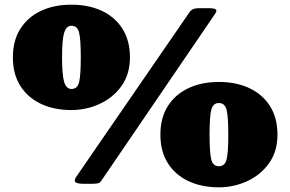

<svg xmlns="http://www.w3.org/2000/svg" viewBox="-20 -785 1240 820"><path d="M35 -540Q35 -611.5 66.8 -661.8Q98.5 -712 154.8 -738.5Q211 -765 285 -765Q359 -765 415.2 -738.5Q471.5 -712 503.2 -661.8Q535 -611.5 535 -540Q535 -468.5 499.2 -418.2Q463.5 -368 406.2 -341.5Q349 -315 285 -315Q211 -315 154.8 -341.5Q98.5 -368 66.8 -418.2Q35 -468.5 35 -540ZM830.5 -750H871.5Q895.5 -750 901.8 -744.8Q908 -739.5 898 -725L412 -12Q406 -3 395.2 -1.5Q384.5 0 368.5 0H338.5Q308.5 0 302 -7.5Q295.5 -15 305 -29L788 -731Q795 -741 804 -745.5Q813 -750 830.5 -750ZM245 -540Q245 -463.5 254.2 -434.2Q263.5 -405 285 -405Q310.5 -405 317.8 -434.2Q325 -463.5 325 -540Q325 -616.5 317.8 -645.8Q310.5 -675 285 -675Q263.5 -675 254.2 -645.8Q245 -616.5 245 -540ZM665 -210Q665 -281.5 696.8 -331.8Q728.5 -382 784.8 -408.5Q841 -435 915 -435Q989 -435 1045.2 -408.5Q1101.5 -382 1133.2 -331.8Q1165 -281.5 1165 -210Q1165 -138.5 1129.2 -88.2Q1093.5 -38 1036.2 -11.5Q979 15 915 15Q841 15 784.8 -11.5Q728.5 -38 696.8 -88.2Q665 -138.5 665 -210ZM875 -210Q875 -133.5 882.2 -104.2Q889.5 -75 915 -75Q940.5 -75 947.8 -104.2Q955 -133.5 955 -210Q955 -286.5 947.8 -315.8Q940.5 -345 915 -345Q889.5 -345 882.2 -315.8Q875 -286.5 875 -210Z"/></svg>

Font: Besley* Fatface
Style: Regular
Weight: 900
Designer: Owen Earl
Foundry: indestructible type*
Version: Version 3.000; ttfautohint (v1.8.3)